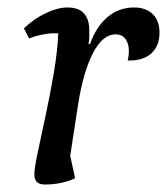

<svg xmlns="http://www.w3.org/2000/svg" viewBox="-20 -482 447 514"><path d="M101 12Q85 12 78.5 5Q72 -2 72 -15Q72 -32 81 -74Q90 -116 102 -172Q114 -228 124 -286.5Q134 -345 136 -393Q131 -393 126 -393Q111 -393 93.5 -389.5Q76 -386 58 -379L44 -406Q71 -432 103 -447Q135 -462 160 -462Q191 -462 205 -446Q219 -430 219 -401Q219 -393 219 -384Q219 -375 217 -364H221Q237 -410 267.5 -436Q298 -462 339 -462Q370 -462 388.5 -444.5Q407 -427 407 -394Q407 -359 385 -339Q363 -319 322 -320Q325 -333 325 -345Q325 -365 316 -377.5Q307 -390 289 -390Q255 -390 229 -340Q203 -290 189 -202L168 -65L181 -5Q166 3 144 7.5Q122 12 101 12Z"/></svg>

Font: Petrona Medium
Style: Italic
Weight: 500
Italic angle: -9°
Designer: Ringo R. Seeber
Foundry: Ringo R. Seeber
Version: Version 2.001; ttfautohint (v1.8.3)